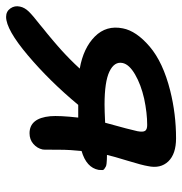

<svg xmlns="http://www.w3.org/2000/svg" viewBox="-16 -514 589 620"><g transform="rotate(90 278.0 -203.5)"><path d="M22 70.8Q4.4 70.8 -5.4 56.9Q-15.1 43 -11.2 25.9Q-8.3 11.2 4.6 -2.2Q17.6 -15.6 47.9 -39.1Q49.3 -40.5 60.5 -49.6Q71.8 -58.6 74.5 -60.8Q77.1 -63 87.4 -71.5Q97.7 -80.1 101.6 -83.5Q105.5 -86.9 115.2 -95.2Q125 -103.5 130.1 -108.4Q135.3 -113.3 144 -121.3Q152.8 -129.4 159.2 -136Q165.5 -142.6 173.6 -150.6Q181.6 -158.7 189 -167Q122.6 -178.7 85.4 -215.8Q48.3 -252.9 59.1 -306.2Q67.4 -349.6 117.9 -392.8Q168.5 -436 259.8 -459Q335.4 -478 414.1 -478Q464.8 -478 488.8 -452.9Q512.7 -427.7 503.9 -387.2Q501 -368.7 486.6 -321.8Q472.2 -274.9 467.8 -254.9Q476.6 -254.9 481.9 -254.6Q487.3 -254.4 494.9 -253.7Q502.4 -252.9 505.4 -251.2Q508.3 -249.5 512.7 -246.6Q517.1 -243.7 516.6 -239Q516.1 -234.4 516.1 -228Q508.8 -188.5 455.1 -172.9Q451.2 -130.9 451.2 -116.2Q450.7 -106 450.9 -76.9Q451.2 -47.9 450.2 -46.9Q446.3 -29.3 432.1 -17.1Q418 -4.9 397.9 -4.9Q349.1 -4.9 342.8 -71.8Q340.3 -100.6 347.2 -162.1H306.2Q229.5 -69.8 146.2 0.5Q63 70.8 22 70.8ZM170.9 -305.2Q165.5 -278.8 198.5 -262.9Q231.4 -247.1 305.2 -247.1Q323.7 -247.1 363.8 -249Q386.7 -331.5 391.1 -353Q394.5 -371.1 390.1 -377.9Q385.7 -384.8 371.1 -384.8Q332.5 -384.8 286.1 -375Q240.7 -364.7 208 -345.7Q175.3 -326.7 170.9 -305.2Z"/></g></svg>

Font: Shantell Sans Irregular Bouncy
Style: Italic
Weight: 500
Italic angle: -11.31°
Designer: Stephen Nixon, Anya Danilova, Shantell Martin
Foundry: Arrow Type
Version: Version 1.006;[9816181b4]